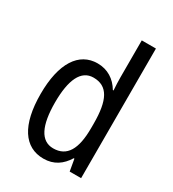

<svg xmlns="http://www.w3.org/2000/svg" viewBox="-186 -863 880 975"><g transform="rotate(30 254.0 -375.0)"><path d="M222 10C283 10 325 -20 355 -69H359L371 0H438V-760H355V-543C355 -523 356 -494 358 -468H354C325 -517 279 -547 220 -547C111 -547 46 -448 46 -268C46 -86 110 10 222 10ZM239 -60C166 -60 131 -132 131 -267C131 -399 165 -474 238 -474C322 -474 355 -408 355 -272V-246C355 -122 319 -60 239 -60Z"/></g></svg>

Font: Noto Sans Kannada Condensed
Style: Regular
Weight: 400
Width: 3
Designer: Jelle Bosma - Monotype Design Team
Foundry: Monotype Imaging Inc.
Version: Version 2.005